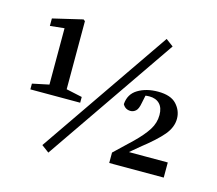

<svg xmlns="http://www.w3.org/2000/svg" viewBox="-93 -728 984 871"><g transform="rotate(15 398.5 -292.5)"><path d="M202 26 167 0 587 -611 622 -585ZM60 -566 200 -599 208 -593V-230H127V-538L60 -531ZM204 -274 283 -257V-230H49V-257L130 -274ZM481 0V-49L563 -127Q604 -167 624.5 -199.5Q645 -232 645 -269Q645 -303 627.5 -321Q610 -339 579 -339Q567 -339 553.5 -336.5Q540 -334 524 -327L564 -353L553 -300Q548 -272 537 -262.5Q526 -253 513 -253Q488 -253 476 -275Q479 -323 518 -346.5Q557 -370 612 -370Q672 -370 699 -340.5Q726 -311 726 -273Q726 -233 695 -196Q664 -159 596 -106L519 -41L524 -71H737V0Z"/></g></svg>

Font: Lisu Bosa
Style: Bold
Weight: 700
Designer: David Morse, Annie Olsen, Victor Gaultney, Frank Grießhammer (Latin)
Foundry: SIL International
Version: Version 2.000